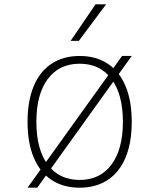

<svg xmlns="http://www.w3.org/2000/svg" viewBox="-20 -860 740 892"><path d="M547 -600H592L153 12H108ZM350 12Q274 12 219.5 -24Q165 -60 136.5 -128.5Q108 -197 108 -294Q108 -391 136.5 -459.5Q165 -528 219.5 -564Q274 -600 350 -600Q426 -600 480.5 -564Q535 -528 563.5 -459.5Q592 -391 592 -294Q592 -197 563.5 -128.5Q535 -60 480.5 -24Q426 12 350 12ZM350 -24Q445 -24 498 -95.5Q551 -167 551 -294Q551 -422 498 -493Q445 -564 350 -564Q255 -564 202 -493Q149 -422 149 -294Q149 -166 202 -95Q255 -24 350 -24ZM308 -670 424 -840H473L346 -670Z"/></svg>

Font: Martian Mono SemiExpanded Thin
Style: Regular
Weight: 250
Monospace: yes
Version: Version 0.930